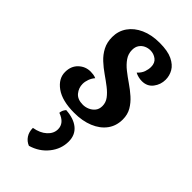

<svg xmlns="http://www.w3.org/2000/svg" viewBox="-275 -656 1052 1052"><g transform="rotate(45 251.0 -130.0)"><path d="M232 20Q138 20 88 -16Q38 -52 38 -103Q38 -149 67 -176.5Q96 -204 136 -204Q145 -204 156.5 -202.5Q168 -201 179 -196Q166 -181 159 -162Q152 -143 152 -125Q152 -94 172 -69.5Q192 -45 234 -45Q253 -45 271.5 -53Q290 -61 302.5 -76.5Q315 -92 315 -116Q315 -143 298.5 -165Q282 -187 255.5 -207.5Q229 -228 200 -248Q171 -268 144.5 -292.5Q118 -317 101.5 -348.5Q85 -380 85 -421Q85 -468 110.5 -504.5Q136 -541 182.5 -562Q229 -583 292 -583Q355 -583 391 -565.5Q427 -548 442.5 -521Q458 -494 458 -463Q458 -425 435 -395Q412 -365 371 -365Q357 -365 343 -368.5Q329 -372 318 -378Q338 -397 345 -417Q352 -437 352 -456Q352 -487 331.5 -502.5Q311 -518 285 -518Q267 -518 250.5 -510.5Q234 -503 223 -487.5Q212 -472 212 -448Q212 -418 229 -393.5Q246 -369 272.5 -348Q299 -327 329 -306.5Q359 -286 385.5 -262.5Q412 -239 429 -210Q446 -181 446 -143Q446 -93 419 -56.5Q392 -20 343.5 0Q295 20 232 20ZM190 40Q253 44 287.5 73Q322 102 322 152Q322 210 284 257.5Q246 305 184 323Q159 313 144.5 291Q130 269 130 238Q177 230 205 204.5Q233 179 233 146Q233 98 174 77Q175 66 178.5 58Q182 50 190 40Z"/></g></svg>

Font: Merienda
Style: Bold
Weight: 700
Designer: Eduardo Rodriguez Tunni
Foundry: Eduardo Rodriguez Tunni
Version: Version 2.001